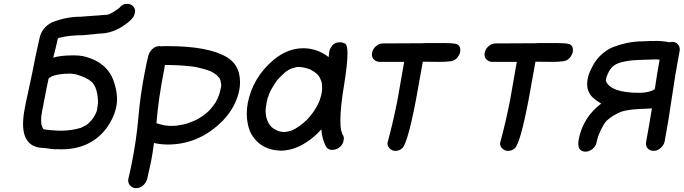

<svg xmlns="http://www.w3.org/2000/svg" viewBox="-20 -767 3557 999"><path d="M298 -87Q351 -87 401 -102L429 -116Q471 -148 485 -195L490 -232Q489 -310 457 -341Q431 -364 376 -380Q353 -384 344 -384Q275 -384 241 -365Q234 -359 233 -359Q232 -359 199 -188Q194 -165 194 -143Q194 -130 196 -117Q197 -117 197 -116Q199 -104 206 -95Q210 -93 243 -90Q270 -87 298 -87ZM298 10 276 9 270 10Q257 10 211 3Q100 3 100 -122Q100 -158 109 -204Q117 -247 127 -290.5Q137 -334 149 -394Q163 -469 185 -565Q196 -623 251 -651Q325 -680 399 -680L533 -690Q554 -690 601 -726Q616 -747 641 -747Q662 -747 674 -733Q683 -722 683 -709Q683 -705 682 -701Q678 -677 654 -657Q654 -656 635 -642Q569 -592 493 -592L415 -584Q340 -584 287 -570Q287 -569 285 -568.5Q283 -568 281 -567Q275 -537 257 -467Q294 -479 365 -479Q389 -479 411 -475Q543 -445 575 -334Q589 -290 589 -251Q589 -233 586 -216Q574 -155 534 -100Q451 10 298 10Z M838 -429 835 -410Q803 -247 794 -126H795Q809 -120 840 -114H844Q855 -112 871 -112L897 -113Q898 -113 900.5 -113.5Q903 -114 905 -114Q907 -114 908 -115Q946 -120 968 -130L977 -133Q1014 -148 1027 -159Q1028 -159 1029.5 -160.5Q1031 -162 1034 -163Q1052 -176 1070 -193L1071 -195Q1077 -200 1090 -218L1101 -233L1102 -235Q1113 -254 1120 -274L1122 -280Q1126 -294 1129 -309Q1131 -316 1131 -323Q1131 -330 1129 -336V-339Q1129 -346 1123 -358V-359Q1114 -370 1110 -374Q1110 -375 1109 -375Q1108 -375 1108 -376Q1095 -386 1077 -396H1076Q1052 -406 1005 -417L981 -421Q910 -429 838 -429ZM853 -527Q1065 -527 1161 -469Q1208 -441 1223 -388Q1229 -364 1229 -339Q1229 -319 1225 -298Q1208 -212 1141 -141Q1018 -15 853 -15Q816 -15 781 -23Q775 28 765 78Q756 121 746 163Q740 184 724.5 198Q709 212 688 212Q669 212 657 198Q647 187 647 172Q647 168 648 163Q658 121 666 80Q690 -39 700 -156Q710 -273 733 -390Q741 -434 752 -478Q758 -498 773.5 -512.5Q789 -527 810 -527L816 -526Q822 -527 853 -527Z M1363 -204 1362 -208Q1363 -207 1363 -204ZM1462 -80Q1480 -82 1498 -88Q1538 -106 1576 -143Q1577 -143 1577 -144Q1601 -169 1618 -196Q1643 -236 1647 -258Q1651 -267 1654 -285Q1656 -297 1656 -307V-313Q1656 -323 1654 -336L1655 -337H1654Q1652 -345 1644 -363Q1641 -366 1640 -370Q1628 -384 1626 -385Q1617 -393 1600 -402Q1597 -403 1596 -405Q1567 -417 1532 -419Q1530 -418 1523 -418L1498 -411Q1484 -406 1466 -393Q1443 -373 1423 -351Q1394 -310 1381 -280Q1375 -260 1373 -258L1367 -232L1363 -206Q1362 -199 1362 -191Q1362 -177 1365 -161Q1365 -159 1366 -155Q1374 -124 1394 -105Q1398 -103 1405 -97L1422 -88Q1439 -80 1462 -80ZM1647 -258 1648 -259 1649 -263ZM1440 17Q1325 12 1280 -85Q1264 -129 1264 -175Q1264 -202 1269 -230Q1295 -364 1404 -456Q1477 -516 1558 -516Q1630 -516 1690 -470L1693 -497Q1695 -511 1705 -525Q1719 -547 1749 -547Q1762 -547 1776 -540Q1788 -533 1788 -488Q1788 -435 1771 -329Q1751 -211 1751 -140Q1751 -109 1755 -87H1756L1761 -69Q1769 -60 1769 -46Q1769 -40 1767 -33Q1764 -15 1747 -1Q1730 13 1707 13Q1689 13 1677 -3Q1655 -44 1652 -94Q1609 -45 1554 -14.5Q1499 16 1440 17Z M2037 18Q2019 18 2006 4Q1996 -6 1996 -21Q1996 -24 1997 -28L1998 -30Q2027 -138 2048 -246L2083 -445H1954Q1935 -446 1923 -460Q1915 -470 1915 -483Q1915 -488 1916 -493Q1920 -513 1936.5 -527Q1953 -541 1973 -541L2176 -542L2198 -543Q2218 -543 2283 -543Q2348 -543 2360 -536Q2375 -527 2375 -508Q2375 -502 2374 -496Q2372 -484 2361 -469Q2350 -454 2330 -449Q2300 -445 2271 -445L2180 -446L2144 -246Q2101 -22 2073 4Q2058 18 2037 18Z M2623 18Q2605 18 2592 4Q2582 -6 2582 -21Q2582 -24 2583 -28L2584 -30Q2613 -138 2634 -246L2669 -445H2540Q2521 -446 2509 -460Q2501 -470 2501 -483Q2501 -488 2502 -493Q2506 -513 2522.5 -527Q2539 -541 2559 -541L2762 -542L2784 -543Q2804 -543 2869 -543Q2934 -543 2946 -536Q2961 -527 2961 -508Q2961 -502 2960 -496Q2958 -484 2947 -469Q2936 -454 2916 -449Q2886 -445 2857 -445L2766 -446L2730 -246Q2687 -22 2659 4Q2644 18 2623 18Z M3307 -284Q3356 -284 3387 -303Q3398 -380 3412 -456L3408 -457Q3401 -457 3395 -458Q3283 -456 3248.5 -450.5Q3214 -445 3194.5 -437Q3175 -429 3161 -413.5Q3147 -398 3135 -364Q3132 -349 3132 -347Q3156 -284 3307 -284ZM3027 22Q2989 22 2989 -19Q2989 -29 2991 -42Q3014 -157 3108 -228Q3085 -241 3065 -259Q3035 -287 3035 -330Q3035 -343 3038 -358Q3043 -384 3057 -410Q3088 -479 3156 -516Q3240 -552 3325 -552Q3367 -554 3397 -554Q3429 -554 3463 -547Q3470 -549 3478 -549Q3497 -549 3508 -535Q3517 -524 3517 -509Q3517 -505 3516 -501Q3493 -381 3476 -261Q3459 -141 3438 -30Q3433 -10 3416.5 4Q3400 18 3381 18Q3361 18 3349 4Q3341 -6 3341 -20Q3341 -25 3342 -30Q3357 -110 3372 -203L3334 -201Q3318 -201 3280.5 -198Q3243 -195 3213 -186Q3170 -168 3145 -146Q3130 -136 3115 -107Q3092 -67 3084 -26Q3080 -6 3063 8Q3046 22 3027 22Z"/></svg>

Font: Bad Comic
Style: Italic
Weight: 400
Italic angle: -11°
Designer: GGBotNet
Foundry: GGBotNet
Version: 0.95